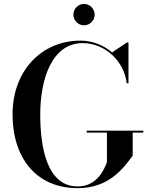

<svg xmlns="http://www.w3.org/2000/svg" viewBox="-20 -972 782 1002"><path d="M363 -895.5C363 -865 388 -840 418.5 -840C449 -840 474 -865 474 -895.5C474 -926 449 -951.5 418.5 -951.5C388 -951.5 363 -926 363 -895.5ZM432.5 -290V-280H538V-125C525.5 -93 489.5 1 385.5 1C229 1 190 -193 190 -375C190 -557 250 -747 411.5 -747C528 -747 629.5 -651.5 641 -537.5H650.5V-750H642L565 -698.5C520.5 -736.5 462 -760 400 -760C197 -760 45.5 -603 45.5 -375C45.5 -147 170 10 385.5 10C548.5 10 625 -94.5 672.5 -160V-280H728V-290Z"/></svg>

Font: Bodoni* 24pt Medium
Style: Regular
Weight: 500
Version: Version 2.3